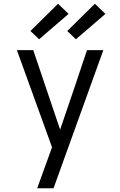

<svg xmlns="http://www.w3.org/2000/svg" viewBox="-20 -1002 640 1022"><path d="M178 0Q191 -35 203.5 -70.5Q216 -106 229 -141L257 -218L70 -735H157L300 -312L376 -535L443 -735H530L265 0ZM384 -793 338 -837 485 -982 541 -928ZM188 -793 142 -837 289 -982 345 -928Z"/></svg>

Font: Iosevka Extended
Style: Regular
Weight: 400
Width: 7
Monospace: yes
Designer: Belleve Invis
Foundry: Belleve Invis
Version: Version 32.5.0; ttfautohint (v1.8.4)